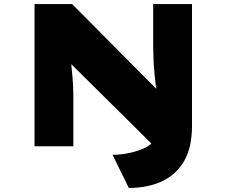

<svg xmlns="http://www.w3.org/2000/svg" viewBox="-20 -720 1115 945"><path d="M614 205 534 42Q568 42 603.5 35.5Q639 29 669.5 18Q700 7 718 -7.5Q736 -22 736 -39V-50L741 2L323 -412L330 -419Q331 -403 332.5 -385Q334 -367 336 -348.5Q338 -330 339 -311Q340 -292 340.5 -275Q341 -258 341 -244V0H150V-700H335L758 -274L751 -268Q744 -318 740.5 -357Q737 -396 735.5 -428.5Q734 -461 734 -491Q734 -521 734 -553V-700H925V-100Q925 6 886 73Q847 140 777 172.5Q707 205 614 205Z"/></svg>

Font: Lexend Tera ExtraBold
Style: Regular
Weight: 800
Designer: Bonnie Shaver-Troup, Thomas Jockin
Foundry: Lexend
Version: Version 1.007